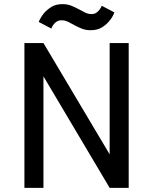

<svg xmlns="http://www.w3.org/2000/svg" viewBox="-20 -908 740 928"><path d="M98 -700H190L510 -162V-700H602V0H510L190 -539V0H98ZM418 -762Q394 -762 375.5 -769.5Q357 -777 340.5 -786Q324 -795 309 -802.5Q294 -810 278 -810Q264 -810 254.5 -804Q245 -798 239 -790Q235 -785 232.5 -780Q230 -775 228 -770L167 -802Q172 -814 178.5 -824.5Q185 -835 193 -845Q207 -861 228.5 -874.5Q250 -888 282 -888Q306 -888 324.5 -880.5Q343 -873 359.5 -864Q376 -855 391 -847.5Q406 -840 422 -840Q436 -840 445 -846Q454 -852 460 -860Q464 -865 467 -870Q470 -875 472 -880L533 -848Q528 -835 521.5 -824.5Q515 -814 507 -805Q493 -788 471.5 -775Q450 -762 418 -762Z"/></svg>

Font: Golos UI VF
Style: Regular
Weight: 400
Designer: A.Korolkova, Vitaly Kuzmin
Foundry: ParaType Ltd
Version: Version 2.000